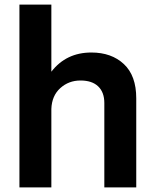

<svg xmlns="http://www.w3.org/2000/svg" viewBox="-20 -810 672 830"><path d="M64 0V-790H202V-500Q266 -583 375 -583Q462 -583 515.5 -533Q569 -483 569 -385V0H431V-365Q431 -411 404.5 -436.5Q378 -462 328 -462Q277 -462 240.5 -429Q204 -396 202 -339V0Z"/></svg>

Font: BDO Grotesk DemiBold
Style: Regular
Weight: 600
Designer: Deni Anggara
Foundry: Lokal Container
Version: Version 2.000